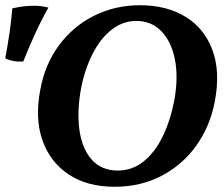

<svg xmlns="http://www.w3.org/2000/svg" viewBox="-95 -705 857 734"><path d="M343 9Q238 9 167 -38.5Q96 -86 67 -169.5Q38 -253 59 -362Q77 -460 131 -532.5Q185 -605 265 -645Q345 -685 440 -685Q542 -685 614 -641Q686 -597 717 -514Q748 -431 726 -316Q708 -222 655.5 -148.5Q603 -75 523 -33Q443 9 343 9ZM356 -53Q410 -53 453.5 -87.5Q497 -122 527 -183.5Q557 -245 572 -325Q587 -411 573.5 -478.5Q560 -546 522 -585.5Q484 -625 426 -625Q375 -625 332.5 -592Q290 -559 260 -501Q230 -443 215 -368Q199 -281 208.5 -209.5Q218 -138 255 -95.5Q292 -53 356 -53ZM-6 -470Q-44 -467 -75 -482Q-65 -535 -58 -583.5Q-51 -632 -48 -673Q-4 -683 34 -683Q51 -683 65 -681Q79 -679 90 -676Q63 -628 38.5 -574.5Q14 -521 -6 -470Z"/></svg>

Font: Vollkorn
Style: Bold Italic
Weight: 700
Italic angle: -11°
Designer: Friedrich Althausen
Foundry: Friedrich Althausen
Version: Version 5.000; ttfautohint (v1.8.3)